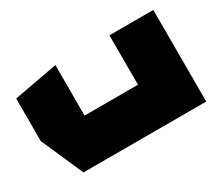

<svg xmlns="http://www.w3.org/2000/svg" viewBox="-102 -749 1091 962"><g transform="rotate(-30 443.5 -268.0)"><path d="M598 0V-530H852V0H599ZM142 0 35 -243V-244H598V0ZM35 -244V-489L288 -536H289V-244Z"/></g></svg>

Font: Foldit Black
Style: Regular
Weight: 900
Version: Version 1.003